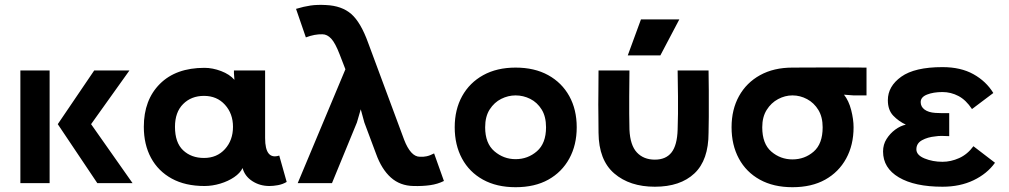

<svg xmlns="http://www.w3.org/2000/svg" viewBox="-20 -764 4208 801"><path d="M65 -470H187V0H65ZM221 -246 373 -470H520L360 -246L533 0H386Z M580 -235Q580 -347 647 -414Q714 -481 833 -481Q867 -481 902.5 -467.5Q938 -454 958 -431L956 -458V-470H1086V-188Q1086 -96 1145 -115L1176 -5Q1159 5 1139.5 8.5Q1120 12 1104 12Q1064 12 1032.5 -8.5Q1001 -29 992 -63Q982 -42 957 -25Q932 -8 899 2Q866 12 833 12Q753 12 696.5 -19Q640 -50 610 -105.5Q580 -161 580 -235ZM831 -105Q885 -105 918.5 -142Q952 -179 952 -235Q952 -290 918.5 -327Q885 -364 831 -364Q778 -364 744 -330Q710 -296 710 -235Q710 -169 744 -137Q778 -105 831 -105Z M1705 12Q1649 11 1610.5 -23.5Q1572 -58 1549 -122L1500 -253L1485 -308L1469 -253L1365 0H1222L1421 -475L1397 -537Q1379 -584 1362 -602.5Q1345 -621 1325 -621Q1293 -622 1256 -608L1215 -727Q1248 -737 1276 -741Q1304 -745 1340 -743Q1406 -740 1445.5 -705.5Q1485 -671 1516 -585L1666 -181Q1679 -147 1695.5 -128.5Q1712 -110 1732 -110Q1745 -109 1759.5 -112Q1774 -115 1791 -124L1832 -9Q1806 4 1774.5 8.5Q1743 13 1705 12Z M2131 17Q2052 17 1995 -14.5Q1938 -46 1907.5 -102.5Q1877 -159 1877 -233Q1877 -307 1908 -363Q1939 -419 1996 -450.5Q2053 -482 2131 -482Q2210 -482 2267 -450.5Q2324 -419 2355 -363Q2386 -307 2386 -233Q2386 -159 2355 -102.5Q2324 -46 2267.5 -14.5Q2211 17 2131 17ZM2131 -366Q2100 -366 2071 -351.5Q2042 -337 2023 -307.5Q2004 -278 2004 -233Q2004 -166 2042.5 -133Q2081 -100 2131 -100Q2182 -100 2220 -133Q2258 -166 2258 -233Q2258 -278 2239.5 -307.5Q2221 -337 2192 -351.5Q2163 -366 2131 -366Z M2477 -470H2606Q2605 -403 2605 -361.5Q2605 -320 2605 -289.5Q2605 -259 2606 -223Q2609 -158 2637 -128Q2665 -98 2712 -98Q2758 -98 2781.5 -128Q2805 -158 2807 -223Q2808 -259 2808.5 -289.5Q2809 -320 2808.5 -361.5Q2808 -403 2807 -470H2936Q2937 -420 2937 -387Q2937 -354 2937 -328.5Q2937 -303 2937 -276Q2937 -249 2936 -210Q2936 -96 2877 -40.5Q2818 15 2712 15Q2607 15 2542.5 -40.5Q2478 -96 2477 -210Q2477 -249 2476.5 -276Q2476 -303 2476 -328.5Q2476 -354 2476.5 -387Q2477 -420 2477 -470ZM2654 -683H2814L2735 -533H2599Z M3032 -233Q3032 -307 3063 -363Q3094 -419 3151 -450.5Q3208 -482 3286 -482Q3356 -482 3408 -482.5Q3460 -483 3504.5 -482.5Q3549 -482 3595 -482V-366H3541L3501 -369Q3521 -344 3531 -305Q3541 -266 3541 -233Q3541 -159 3510 -102.5Q3479 -46 3422.5 -14.5Q3366 17 3286 17Q3207 17 3150 -14.5Q3093 -46 3062.5 -102.5Q3032 -159 3032 -233ZM3286 -366Q3255 -366 3226 -350.5Q3197 -335 3178.5 -305.5Q3160 -276 3160 -233Q3160 -164 3198 -131.5Q3236 -99 3286 -99Q3337 -99 3374.5 -131.5Q3412 -164 3412 -233Q3412 -276 3394 -305.5Q3376 -335 3347 -350.5Q3318 -366 3286 -366Z M4131 -85Q4098 -39 4041.5 -12Q3985 15 3912 15Q3796 15 3730 -24Q3664 -63 3664 -132Q3664 -161 3678.5 -184Q3693 -207 3714.5 -223Q3736 -239 3759 -244Q3729 -258 3706.5 -281.5Q3684 -305 3684 -346Q3684 -404 3740 -444Q3796 -484 3912 -484Q3988 -484 4041 -454.5Q4094 -425 4124 -376L4035 -309Q4010 -347 3978.5 -363.5Q3947 -380 3912 -380Q3874 -380 3847.5 -369.5Q3821 -359 3821 -338Q3821 -319 3837 -307Q3853 -295 3882 -293Q3894 -292 3908.5 -292Q3923 -292 3940 -292V-196Q3923 -197 3908.5 -197Q3894 -197 3882 -195Q3850 -192 3826.5 -179Q3803 -166 3803 -141Q3803 -117 3837 -103Q3871 -89 3912 -89Q3947 -89 3981.5 -104.5Q4016 -120 4041 -154Z"/></svg>

Font: Kreadon
Style: Bold
Weight: 700
Designer: Reiya WATANABE
Foundry: StudioGnu
Version: Version 1.003; ttfautohint (v1.8.4.7-5d5b);gftools[0.9.32]